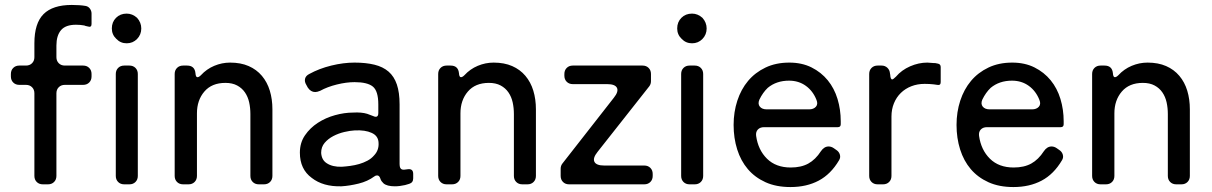

<svg xmlns="http://www.w3.org/2000/svg" viewBox="-20 -745 4897 776"><path d="M119 -34V-368Q119 -383 109.5 -392.5Q100 -402 85 -402H58Q43 -402 33.5 -411.5Q24 -421 24 -436V-446Q24 -461 33.5 -470.5Q43 -480 58 -480H85Q100 -480 109.5 -489.5Q119 -499 119 -514V-570Q119 -651 156 -688Q193 -725 270 -725Q303 -725 326 -721Q337 -719 343.5 -710Q350 -701 350 -690V-648Q350 -633 335 -638Q332 -639 328.5 -639.5Q325 -640 321 -642Q305 -645 287 -645Q245 -645 226.5 -623Q208 -601 208 -561V-514Q208 -499 217.5 -489.5Q227 -480 242 -480H316Q331 -480 340.5 -470.5Q350 -461 350 -446V-436Q350 -421 340.5 -411.5Q331 -402 316 -402H242Q227 -402 217.5 -392.5Q208 -383 208 -368V-34Q208 -19 198.5 -9.5Q189 0 174 0H153Q138 0 128.5 -9.5Q119 -19 119 -34Z M492 -570Q467 -570 450 -588Q432 -605 432 -630Q432 -656 449 -673Q466 -690 492 -690Q515 -690 534 -673Q551 -654 551 -630Q551 -605 534 -587.5Q517 -570 492 -570ZM448 -34V-446Q448 -461 457.5 -470.5Q467 -480 482 -480H503Q518 -480 527.5 -470.5Q537 -461 537 -446V-34Q537 -19 527.5 -9.5Q518 0 503 0H482Q467 0 457.5 -9.5Q448 -19 448 -34Z M686 -34V-446Q686 -461 695.5 -470.5Q705 -480 720 -480H736Q767 -480 770 -449Q771 -433 778 -433Q784 -433 792 -441Q815 -466 846 -479Q877 -492 910 -492Q953 -492 985 -478Q1017 -464 1038.5 -438.5Q1060 -413 1070.5 -378.5Q1081 -344 1081 -303V-34Q1081 -19 1071.5 -9.5Q1062 0 1047 0H1026Q1011 0 1001.5 -9.5Q992 -19 992 -34V-284Q992 -309 987 -331.5Q982 -354 970 -371.5Q958 -389 938.5 -399.5Q919 -410 891 -410Q836 -410 806 -375Q776 -340 776 -287V-34Q776 -19 766.5 -9.5Q757 0 742 0H720Q705 0 695.5 -9.5Q686 -19 686 -34Z M1360 8Q1286 10 1240 -26Q1192 -61 1192 -128Q1192 -168 1212.5 -198Q1233 -228 1264.5 -248.5Q1296 -269 1334 -279.5Q1372 -290 1407 -290Q1441 -292 1464 -285L1488 -276Q1494 -273 1499 -273Q1509 -273 1509 -288V-323Q1509 -377 1487 -395Q1465 -413 1413 -413Q1380 -413 1341.5 -403.5Q1303 -394 1274 -378Q1262 -373 1254 -373Q1236 -373 1224 -391L1218 -402Q1210 -415 1213 -427Q1216 -439 1230 -446Q1270 -468 1319 -480Q1368 -492 1413 -492Q1459 -492 1493.5 -483.5Q1528 -475 1550.5 -455.5Q1573 -436 1584 -403.5Q1595 -371 1595 -323V-82Q1595 -63 1605 -60Q1612 -58 1628 -61Q1650 -64 1650 -42V-24Q1650 -7 1634 -2L1617 3Q1595 8 1576 8Q1544 8 1530 -4Q1526 -8 1522.5 -12.5Q1519 -17 1517 -24Q1513 -36 1504 -36Q1498 -36 1493 -32Q1466 -12 1429.5 -3Q1393 6 1360 8ZM1361 -71Q1377 -72 1395.5 -74.5Q1414 -77 1431.5 -82Q1449 -87 1465 -95.5Q1481 -104 1492 -117Q1512 -138 1510 -168Q1509 -196 1482 -208Q1456 -220 1414 -218Q1395 -217 1371.5 -211.5Q1348 -206 1327 -195Q1306 -184 1292 -167.5Q1278 -151 1278 -127Q1280 -98 1301 -85Q1324 -70 1361 -71Z M1751 -34V-446Q1751 -461 1760.5 -470.5Q1770 -480 1785 -480H1801Q1832 -480 1835 -449Q1836 -433 1843 -433Q1849 -433 1857 -441Q1880 -466 1911 -479Q1942 -492 1975 -492Q2018 -492 2050 -478Q2082 -464 2103.5 -438.5Q2125 -413 2135.5 -378.5Q2146 -344 2146 -303V-34Q2146 -19 2136.5 -9.5Q2127 0 2112 0H2091Q2076 0 2066.5 -9.5Q2057 -19 2057 -34V-284Q2057 -309 2052 -331.5Q2047 -354 2035 -371.5Q2023 -389 2003.5 -399.5Q1984 -410 1956 -410Q1901 -410 1871 -375Q1841 -340 1841 -287V-34Q1841 -19 1831.5 -9.5Q1822 0 1807 0H1785Q1770 0 1760.5 -9.5Q1751 -19 1751 -34Z M2246 -34V-63Q2246 -75 2253 -84L2461 -350Q2481 -375 2473.5 -390Q2466 -405 2434 -405H2295Q2280 -405 2270.5 -414.5Q2261 -424 2261 -439V-446Q2261 -461 2270.5 -470.5Q2280 -480 2295 -480H2577Q2592 -480 2601.5 -470.5Q2611 -461 2611 -446V-417Q2611 -405 2604 -396L2395 -131Q2375 -106 2382.5 -91Q2390 -76 2422 -76H2584Q2599 -76 2608.5 -66.5Q2618 -57 2618 -42V-34Q2618 -19 2608.5 -9.5Q2599 0 2584 0H2280Q2265 0 2255.5 -9.5Q2246 -19 2246 -34Z M2777 -570Q2752 -570 2735 -588Q2717 -605 2717 -630Q2717 -656 2734 -673Q2751 -690 2777 -690Q2800 -690 2819 -673Q2836 -654 2836 -630Q2836 -605 2819 -587.5Q2802 -570 2777 -570ZM2733 -34V-446Q2733 -461 2742.5 -470.5Q2752 -480 2767 -480H2788Q2803 -480 2812.5 -470.5Q2822 -461 2822 -446V-34Q2822 -19 2812.5 -9.5Q2803 0 2788 0H2767Q2752 0 2742.5 -9.5Q2733 -19 2733 -34Z M3175 11Q3117 11 3074 -8.5Q3031 -28 3002.5 -61.5Q2974 -95 2959.5 -141Q2945 -187 2945 -240Q2945 -292 2960 -338Q2975 -384 3003.5 -418Q3032 -452 3074 -472Q3116 -492 3170 -492Q3221 -492 3260 -472.5Q3299 -453 3325.5 -420.5Q3352 -388 3365 -345Q3378 -302 3378 -255V-243Q3378 -231 3366 -231H3068Q3052 -231 3043 -221.5Q3034 -212 3036 -196Q3044 -139 3080 -103.5Q3116 -68 3176 -68Q3218 -68 3247 -84Q3276 -100 3298 -134Q3311 -153 3329 -153Q3340 -153 3350 -146L3360 -139Q3371 -132 3374.5 -120Q3378 -108 3371 -97Q3338 -41 3289 -15Q3240 11 3175 11ZM3079 -303H3250Q3268 -303 3277.5 -313.5Q3287 -324 3280 -341Q3266 -377 3237 -398Q3208 -419 3169 -419Q3118 -419 3083 -390Q3063 -371 3049 -342Q3042 -325 3051 -314Q3060 -303 3079 -303Z M3493 -34V-446Q3493 -461 3502.5 -470.5Q3512 -480 3527 -480H3543Q3557 -480 3566.5 -471Q3576 -462 3577 -448L3578 -443Q3579 -424 3586 -424Q3590 -424 3601 -435Q3624 -462 3658.5 -477Q3693 -492 3728 -492L3756 -490H3760L3770 -488Q3782 -486 3782 -474V-413Q3782 -399 3768 -402L3754 -404Q3746 -405 3736.5 -405.5Q3727 -406 3717 -406Q3688 -406 3663.5 -396.5Q3639 -387 3621 -369.5Q3603 -352 3593 -327.5Q3583 -303 3583 -274V-34Q3583 -19 3573.5 -9.5Q3564 0 3549 0H3527Q3512 0 3502.5 -9.5Q3493 -19 3493 -34Z M4076 11Q4018 11 3975 -8.5Q3932 -28 3903.5 -61.5Q3875 -95 3860.5 -141Q3846 -187 3846 -240Q3846 -292 3861 -338Q3876 -384 3904.5 -418Q3933 -452 3975 -472Q4017 -492 4071 -492Q4122 -492 4161 -472.5Q4200 -453 4226.5 -420.5Q4253 -388 4266 -345Q4279 -302 4279 -255V-243Q4279 -231 4267 -231H3969Q3953 -231 3944 -221.5Q3935 -212 3937 -196Q3945 -139 3981 -103.5Q4017 -68 4077 -68Q4119 -68 4148 -84Q4177 -100 4199 -134Q4212 -153 4230 -153Q4241 -153 4251 -146L4261 -139Q4272 -132 4275.5 -120Q4279 -108 4272 -97Q4239 -41 4190 -15Q4141 11 4076 11ZM3980 -303H4151Q4169 -303 4178.5 -313.5Q4188 -324 4181 -341Q4167 -377 4138 -398Q4109 -419 4070 -419Q4019 -419 3984 -390Q3964 -371 3950 -342Q3943 -325 3952 -314Q3961 -303 3980 -303Z M4394 -34V-446Q4394 -461 4403.5 -470.5Q4413 -480 4428 -480H4444Q4475 -480 4478 -449Q4479 -433 4486 -433Q4492 -433 4500 -441Q4523 -466 4554 -479Q4585 -492 4618 -492Q4661 -492 4693 -478Q4725 -464 4746.5 -438.5Q4768 -413 4778.5 -378.5Q4789 -344 4789 -303V-34Q4789 -19 4779.5 -9.5Q4770 0 4755 0H4734Q4719 0 4709.5 -9.5Q4700 -19 4700 -34V-284Q4700 -309 4695 -331.5Q4690 -354 4678 -371.5Q4666 -389 4646.5 -399.5Q4627 -410 4599 -410Q4544 -410 4514 -375Q4484 -340 4484 -287V-34Q4484 -19 4474.5 -9.5Q4465 0 4450 0H4428Q4413 0 4403.5 -9.5Q4394 -19 4394 -34Z"/></svg>

Font: Higure Gothic Medium
Style: Regular
Weight: 500
Designer: Yoshimichi Ohira
Foundry: Positype
Version: Version 1.000